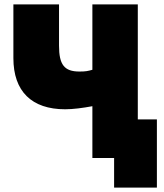

<svg xmlns="http://www.w3.org/2000/svg" viewBox="-20 -720 747 875"><path d="M500 135H695V-176H608V-700H401V-402C380 -396 370 -394 342 -394C273 -394 249 -425 249 -512V-700H41V-455C41 -304 124 -222 277 -222C313 -222 358 -228 401 -236V0H500Z"/></svg>

Font: Fixel Display Black
Style: Regular
Weight: 900
Designer: AlfaBravo + MacPaw
Foundry: Kyrylo Tkachov, Marchela Mozhyna, Serhii Makarenko, Maria Weinstein, Zakhar Kryvoshyya
Version: Version 1.211